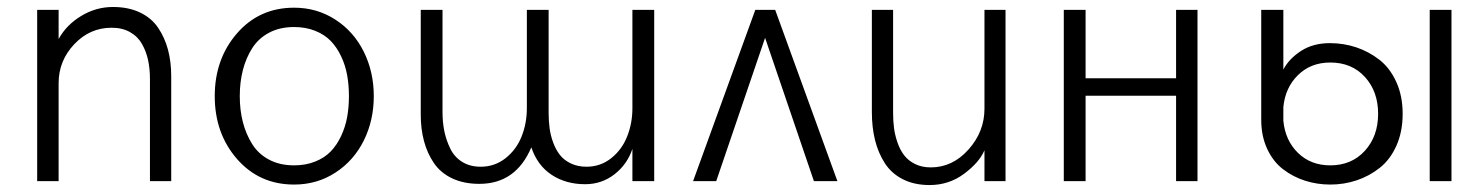

<svg xmlns="http://www.w3.org/2000/svg" viewBox="-20 -516 4203 547"><path d="M85.9 0V-487.8H147V-404.8Q168.9 -444.8 211.2 -470.5Q253.4 -496.1 301.8 -496.1Q345.7 -496.1 378.7 -480.5Q411.6 -464.8 430.4 -437Q449.2 -409.2 458.5 -374.8Q467.8 -340.3 467.8 -298.8V0H407.2V-291Q407.2 -319.3 402.1 -343.8Q397 -368.2 385 -389.9Q373 -411.6 350.8 -424.3Q328.6 -437 297.9 -437Q235.8 -437 191.4 -389.9Q147 -342.8 147 -278.8V0Z M817.9 9.8Q718.8 9.8 655.3 -63Q591.8 -135.7 591.8 -242.2Q591.8 -348.1 655.3 -421.1Q718.8 -494.1 817.9 -494.1Q882.8 -494.1 935.3 -460.2Q987.8 -426.3 1016.4 -368.7Q1044.9 -311 1044.9 -242.2Q1044.9 -172.9 1016.4 -115.5Q987.8 -58.1 935.5 -24.2Q883.3 9.8 817.9 9.8ZM817.9 -44.9Q851.1 -44.9 877.9 -55.7Q904.8 -66.4 922.4 -84.7Q939.9 -103 951.9 -128.7Q963.9 -154.3 969 -182.4Q974.1 -210.4 974.1 -242.2Q974.1 -273.9 969 -302Q963.9 -330.1 951.9 -355.5Q939.9 -380.9 922.4 -399.2Q904.8 -417.5 877.9 -428.2Q851.1 -439 817.9 -439Q777.3 -439 746.8 -422.9Q716.3 -406.7 698.5 -378.7Q680.7 -350.6 671.9 -316.2Q663.1 -281.7 663.1 -242.2Q663.1 -202.6 671.9 -168.2Q680.7 -133.8 698.5 -105.5Q716.3 -77.1 746.8 -61Q777.3 -44.9 817.9 -44.9Z M1647 8.8Q1592.3 8.8 1551.8 -17.8Q1511.2 -44.4 1493.7 -96.2Q1449.7 7.8 1345.7 7.8Q1301.3 7.8 1268.3 -7.8Q1235.4 -23.4 1216.3 -51.3Q1197.3 -79.1 1188 -113.8Q1178.7 -148.4 1178.7 -189.9V-487.8H1240.7V-196.8Q1240.7 -168 1245.8 -142.6Q1251 -117.2 1262.5 -93.3Q1273.9 -69.3 1296.1 -55.2Q1318.4 -41 1349.6 -41Q1389.6 -41 1420.4 -65.4Q1451.2 -89.8 1466.1 -127.4Q1481 -165 1481 -208V-487.8H1543V-194.8Q1543 -171.9 1545.7 -151.4Q1548.3 -130.9 1555.9 -110.1Q1563.5 -89.4 1575.2 -74.5Q1586.9 -59.6 1606.4 -50.3Q1626 -41 1650.9 -41Q1690.9 -41 1721.4 -65.4Q1752 -89.8 1766.8 -127.4Q1781.7 -165 1781.7 -208V-487.8H1843.8V0H1781.7V-91.8Q1767.1 -47.9 1730.7 -19.5Q1694.3 8.8 1647 8.8Z M1954.6 0 2131.8 -487.8H2188.5L2365.7 0H2298.8L2159.7 -408.2L2020.5 0Z M2628.4 11.2Q2584.5 11.2 2552 -5.4Q2519.5 -22 2500.7 -51.3Q2481.9 -80.6 2472.9 -116.9Q2463.9 -153.3 2463.9 -196.8V-487.8H2524.4V-193.8Q2524.4 -170.9 2527.1 -150.6Q2529.8 -130.4 2537.1 -109.4Q2544.4 -88.4 2556.2 -73.2Q2567.9 -58.1 2587.2 -48.6Q2606.4 -39.1 2631.8 -39.1Q2693.8 -39.1 2739.3 -90.1Q2784.7 -141.1 2784.7 -206.1V-487.8H2844.7V0H2784.7V-87.9Q2770 -53.2 2726.8 -21Q2683.6 11.2 2628.4 11.2Z M3010.7 0V-487.8H3072.8V-293H3330.6V-487.8H3391.6V0H3330.6V-243.2H3072.8V0Z M3770 9.8Q3732.4 9.8 3698 -1.2Q3663.6 -12.2 3635.3 -33.9Q3606.9 -55.7 3590.1 -92Q3573.2 -128.4 3573.2 -174.8V-487.8H3636.2V-317.9Q3652.3 -348.6 3686.5 -370.8Q3720.7 -393.1 3769 -393.1Q3808.1 -393.1 3844 -381.1Q3879.9 -369.1 3909.9 -345.7Q3939.9 -322.3 3958 -282.5Q3976.1 -242.7 3976.1 -191.9Q3976.1 -140.6 3958.3 -100.8Q3940.4 -61 3910.6 -37.6Q3880.9 -14.2 3845 -2.2Q3809.1 9.8 3770 9.8ZM4053.2 0V-487.8H4115.2V0ZM3770 -44.9Q3830.6 -44.9 3868.4 -86.4Q3906.2 -127.9 3906.2 -191.9Q3906.2 -255.4 3868.7 -296.6Q3831.1 -337.9 3770 -337.9Q3714.4 -337.9 3678 -302.2Q3641.6 -266.6 3636.2 -210.9V-171.9Q3641.6 -115.7 3678 -80.3Q3714.4 -44.9 3770 -44.9Z"/></svg>

Font: HK Grotesk Light
Style: Regular
Weight: 300
Designer: Alfredo Marco Pradil and Stefan Peev
Foundry: Hanken Design Co.
Version: Version 1.045;PS 001.045;hotconv 1.0.88;makeotf.lib2.5.64775